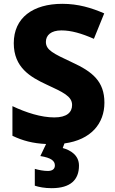

<svg xmlns="http://www.w3.org/2000/svg" viewBox="-20 -744 603 1004"><path d="M393 122C393 67 348 41 308 30L317 6C457 -13 526 -99 526 -207C526 -318 464 -369 357 -418C259 -464 220 -482 220 -525C220 -560 247 -585 301 -585C353 -585 407 -569 471 -541L525 -674C458 -703 389 -724 306 -724C152 -724 52 -651 52 -518C52 -391 139 -341 223 -302C309 -262 357 -241 357 -195C357 -157 330 -130 264 -130C195 -130 117 -155 45 -189V-34C99 -8 153 6 221 9L191 72C247 81 267 97 267 121C267 141 252 150 230 150C209 150 182 145 162 139V227C183 234 213 240 250 240C349 240 393 196 393 122Z"/></svg>

Font: Noto Sans Arabic ExtBd
Style: Regular
Weight: 800
Designer: Monotype Design Team, Nadine Chahine, Nizar Qandah and Khaled Hosny
Foundry: Monotype Imaging Inc.
Version: Version 2.012